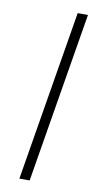

<svg xmlns="http://www.w3.org/2000/svg" viewBox="-84 -768 423 807"><g transform="rotate(10 127.0 -364.0)"><path d="M224.1 -727.5 103.5 0H59.6L180.2 -727.5Z"/></g></svg>

Font: Inter Extra Light
Style: Italic
Weight: 200
Italic angle: -9.39999°
Designer: Rasmus Andersson
Foundry: rsms
Version: Version 4.000;git-3c8e0fc